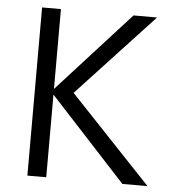

<svg xmlns="http://www.w3.org/2000/svg" viewBox="-50 -712 671 758"><g transform="rotate(5 286.0 -333.5)"><path d="M86.4 0V-666.5H161.1V-350.1L448.7 -666.5H542L239.7 -341.3L562.5 0H462.9L161.1 -327.6V0Z"/></g></svg>

Font: NMS Futura Pro Book
Style: Regular
Weight: 400
Designer: Blend3rman
Version: Version 0.1